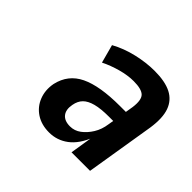

<svg xmlns="http://www.w3.org/2000/svg" viewBox="-92 -813 513 513"><g transform="rotate(45 164.5 -557.0)"><path d="M145 -399Q116 -399 95.5 -412.5Q75 -426 66 -449Q57 -472 62 -499Q72 -544 112.5 -563.5Q153 -583 229 -583H258L252 -542H228Q198 -542 179 -537Q160 -532 150 -522Q140 -512 137 -495Q133 -474 142.5 -462Q152 -450 173 -450Q190 -450 204 -460.5Q218 -471 228.5 -488Q239 -505 242 -527L255 -605Q259 -635 248.5 -645.5Q238 -656 208 -656Q186 -656 160.5 -649Q135 -642 113 -631L99 -683Q128 -699 162.5 -707Q197 -715 228 -715Q268 -715 291.5 -703Q315 -691 324 -666Q333 -641 327 -600L295 -404H225L236 -473H238Q223 -435 199 -417Q175 -399 145 -399Z"/></g></svg>

Font: Nunito Sans 10pt Condensed
Style: Bold Italic
Weight: 700
Width: 3
Italic angle: -9°
Designer: Vernon Adams
Foundry: Vernon Adams
Version: Version 3.101;gftools[0.9.27]